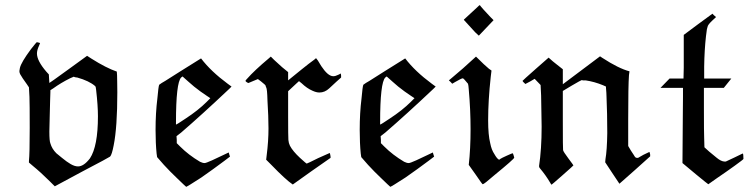

<svg xmlns="http://www.w3.org/2000/svg" viewBox="-20 -693 2897 743"><path d="M100 -503Q121 -530 123 -530Q124 -529 126 -529Q129 -528 130 -528Q135 -527 135 -526Q135 -525 131 -516Q123 -499 123 -486Q123 -458 159 -416L169 -405L170 -388L171 -372Q171 -371 244 -424L317 -477L334 -466Q391 -430 432 -416L433 -402Q433 -400 433.5 -377Q434 -354 434 -336Q434 -201 420 -131Q413 -94 406 -87Q403 -84 298 -29L192 28L172 8Q139 -25 106 -52L92 -64V-70Q95 -97 95 -198Q95 -293 94 -318L92 -355L84 -367Q65 -393 58 -406Q55 -412 55 -418Q55 -420 57 -430Q62 -452 100 -503ZM174 -306Q174 -295 172.5 -247.5Q171 -200 171 -184Q171 -147 175 -138Q181 -117 198 -100Q202 -97 220 -82Q238 -67 253.5 -58Q269 -49 282 -49Q304 -49 328 -80Q359 -127 359 -243Q359 -284 352 -345Q351 -358 348 -360Q325 -380 279 -393Q277 -393 274 -393.5Q271 -394 269.5 -394.5Q268 -395 266 -396H265L251 -390Q215 -372 186 -351L175 -344V-337Q175 -319 174 -306Z M865 -103Q865 -101 867.5 -94.5Q870 -88 870 -87L849 -71Q805 -38 759 -6Q703 30 701 30Q700 30 689.5 20Q679 10 664 -4.5Q649 -19 639 -29Q615 -53 588 -85L586 -99Q582 -139 582 -190Q582 -256 589 -312Q593 -358 596 -365L606 -372Q617 -378 638.5 -392Q660 -406 678 -417L758 -467Q796 -417 861 -369L876 -358L867 -349Q761 -249 681 -180L663 -166L664 -152V-139L677 -126Q710 -93 754 -67Q764 -62 772 -62Q777 -62 800.5 -72.5Q824 -83 844 -93ZM691 -393Q687 -397 686 -397Q683 -395 681 -393Q661 -373 661 -219V-211Q664 -211 698 -234Q747 -266 780 -299L794 -313L779 -323Q756 -338 731 -358Q725 -363 709 -377Q693 -391 691 -393Z M1020 -467 1028 -474 1041 -461Q1075 -429 1095 -414V-382L1148 -425Q1160 -435 1174.5 -446Q1189 -457 1196 -462L1203 -468L1210 -459Q1237 -411 1258 -401Q1264 -398 1270 -398Q1278 -398 1290 -404Q1292 -405 1294 -406Q1296 -407 1297 -408H1299Q1299 -404 1300 -400V-393L1282 -377Q1262 -359 1254 -351Q1237 -335 1216 -335Q1204 -335 1189 -342Q1168 -351 1147 -371L1137 -379Q1134 -376 1126 -369Q1118 -362 1111 -355L1095 -340V-243Q1095 -164 1096 -151.5Q1097 -139 1102 -129Q1113 -108 1141 -82Q1165 -60 1167 -60Q1169 -60 1211 -81Q1255 -101 1256 -101Q1257 -100 1258.5 -91.5Q1260 -83 1259 -82Q1226 -59 1186 -31L1113 21Q1086 3 1030 -55L1010 -75L1012 -92Q1019 -147 1019 -196Q1019 -241 1015 -305Q1014 -349 1010 -355Q1008 -359 1008 -361Q1008 -364 990 -378L978 -387L961 -380Q943 -372 942 -372Q941 -371 935.5 -374.5Q930 -378 930 -380Q930 -382 935 -387Q965 -421 1020 -467Z M1655 -103Q1655 -101 1657.5 -94.5Q1660 -88 1660 -87L1639 -71Q1595 -38 1549 -6Q1493 30 1491 30Q1490 30 1479.5 20Q1469 10 1454 -4.5Q1439 -19 1429 -29Q1405 -53 1378 -85L1376 -99Q1372 -139 1372 -190Q1372 -256 1379 -312Q1383 -358 1386 -365L1396 -372Q1407 -378 1428.5 -392Q1450 -406 1468 -417L1548 -467Q1586 -417 1651 -369L1666 -358L1657 -349Q1551 -249 1471 -180L1453 -166L1454 -152V-139L1467 -126Q1500 -93 1544 -67Q1554 -62 1562 -62Q1567 -62 1590.5 -72.5Q1614 -83 1634 -93ZM1481 -393Q1477 -397 1476 -397Q1473 -395 1471 -393Q1451 -373 1451 -219V-211Q1454 -211 1488 -234Q1537 -266 1570 -299L1584 -313L1569 -323Q1546 -338 1521 -358Q1515 -363 1499 -377Q1483 -391 1481 -393Z M1775 -617Q1819 -658 1827 -665Q1835 -673 1836 -673H1837Q1837 -672 1852 -655Q1868 -637 1878 -627L1890 -615L1833 -555L1819 -568Q1778 -612 1776 -615Q1776 -616 1775.5 -616Q1775 -616 1775 -617ZM1730 -369Q1724 -376 1717 -382L1729 -392Q1768 -424 1822 -474Q1857 -439 1872 -427L1882 -420L1879 -395Q1869 -304 1869 -227Q1869 -171 1877 -139Q1882 -113 1893 -97Q1903 -79 1911 -75Q1913 -75 1916 -78Q1920 -81 1941 -90.5Q1962 -100 1964 -100Q1965 -100 1967.5 -92Q1970 -84 1970 -83Q1970 -78 1893 -15Q1853 20 1848 20Q1846 20 1821 -17L1794 -55Q1801 -117 1801 -193Q1801 -268 1794 -347Q1793 -363 1791 -369Q1774 -390 1771 -390Q1766 -390 1742 -376Z M2013 -368Q2002 -378 2002 -380Q2002 -381 2054 -427L2103 -470L2111 -463Q2116 -458 2134.5 -443.5Q2153 -429 2158 -425V-367L2302 -475L2311 -469Q2374 -428 2416 -417L2414 -402Q2411 -362 2411 -231V-128L2421 -111Q2424 -106 2427.5 -101Q2431 -96 2432.5 -93.5Q2434 -91 2435.5 -88.5Q2437 -86 2438 -85Q2439 -84 2441 -83Q2443 -82 2444.5 -82Q2446 -82 2449 -82L2470 -94Q2492 -105 2493 -105Q2494 -105 2496 -95V-88L2437 -35L2377 18Q2364 -1 2349 -24L2322 -65L2323 -77Q2329 -111 2330 -178Q2330 -254 2327 -321Q2327 -326 2326.5 -334Q2326 -342 2325.5 -347Q2325 -352 2325 -353V-358L2314 -363Q2280 -377 2246 -382Q2242 -382 2236 -382L2231 -383Q2229 -383 2193 -362L2158 -341V-229Q2158 -115 2159 -112Q2160 -106 2179.5 -80Q2199 -54 2199 -53Q2199 -52 2157 -15Q2115 22 2114 22L2113 20Q2112 19 2111 17.5Q2110 16 2109 14Q2092 -15 2070 -41Q2066 -45 2066 -50Q2076 -116 2076 -203Q2076 -222 2075 -265Q2074 -308 2074 -324L2072 -364Q2056 -380 2049 -388L2032 -378Q2014 -368 2013 -368Z M2737 -640Q2741 -635 2751 -627L2736 -613Q2730 -607 2728 -605Q2726 -603 2723 -599Q2720 -595 2719.5 -593.5Q2719 -592 2717.5 -587Q2716 -582 2715.5 -579.5Q2715 -577 2714 -568Q2713 -559 2712 -553Q2706 -500 2705 -435V-389H2810Q2801 -377 2781 -353H2704V-274Q2704 -178 2705 -159L2706 -123Q2719 -110 2754 -82Q2770 -69 2782 -68H2789L2821 -83Q2853 -99 2854 -99Q2857 -99 2857 -78Q2857 -76 2823 -51.5Q2789 -27 2755 -4L2721 20Q2720 20 2672.5 -19Q2625 -58 2621 -62Q2621 -122 2622 -196Q2622 -228 2622.5 -262.5Q2623 -297 2623 -318.5Q2623 -340 2623 -341V-353H2536Q2560 -377 2571 -389H2625L2626 -431V-558L2681 -599Z"/></svg>

Font: KaTeX_Fraktur
Style: Regular
Weight: 400
Version: Version 1.1; ttfautohint (v1.3)